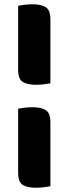

<svg xmlns="http://www.w3.org/2000/svg" viewBox="-20 -703 333 899"><path d="M216 -313Q206 -311 187 -308.5Q168 -306 149 -306Q109 -306 87 -319Q65 -332 65 -376V-676Q75 -678 94 -680.5Q113 -683 132 -683Q172 -683 194 -669.5Q216 -656 216 -612ZM216 169Q206 171 187 173.5Q168 176 149 176Q109 176 87 163Q65 150 65 106V-194Q75 -196 94 -198.5Q113 -201 132 -201Q172 -201 194 -187.5Q216 -174 216 -130Z"/></svg>

Font: Baloo Bhai 2 ExtraBold
Style: Regular
Weight: 800
Designer: Supriya Tembe, Noopur Datye and Ek Type
Foundry: Ek Type
Version: Version 1.640;PS 1.000;hotconv 16.6.51;makeotf.lib2.5.65220;